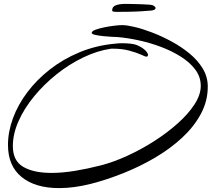

<svg xmlns="http://www.w3.org/2000/svg" viewBox="-20 -837 1087 986"><path d="M284 129Q161 129 91 72Q21 15 21 -93Q21 -160 46.5 -229.5Q72 -299 120.5 -363.5Q169 -428 237 -481Q305 -534 389.5 -569Q474 -604 573 -613Q581 -614 590 -614.5Q599 -615 609 -615Q632 -615 652.5 -612.5Q673 -610 684 -605Q713 -592 726.5 -578Q740 -564 740 -555Q740 -546 730 -546Q727 -546 704 -556.5Q681 -567 644 -577Q607 -587 561 -587H551Q480 -577 407.5 -542Q335 -507 270.5 -455.5Q206 -404 155 -342Q104 -280 75 -214.5Q46 -149 46 -87Q46 -11 99.5 20Q153 51 244 51Q300 51 364.5 40.5Q429 30 495 13Q562 -4 634 -37Q706 -70 773 -113Q840 -156 894 -204.5Q948 -253 979.5 -302Q1011 -351 1011 -396Q1011 -442 983 -479.5Q955 -517 908 -546.5Q861 -576 804.5 -597Q748 -618 689.5 -630.5Q631 -643 580 -647Q574 -647 553.5 -648Q533 -649 509.5 -651.5Q486 -654 468.5 -658Q451 -662 451 -668Q451 -677 469.5 -684Q488 -691 514.5 -696.5Q541 -702 567 -705Q593 -708 608 -708Q631 -708 671.5 -698.5Q712 -689 761.5 -670Q811 -651 861 -624Q911 -597 953.5 -562Q996 -527 1021.5 -484.5Q1047 -442 1047 -392Q1047 -318 1011.5 -252Q976 -186 915 -129.5Q854 -73 776.5 -27.5Q699 18 614 52Q529 86 447 107Q360 129 284 129ZM576 -776Q575 -776 565.5 -777Q556 -778 556 -783Q556 -799 567.5 -806Q579 -813 594.5 -815Q610 -817 621 -817Q634 -817 660 -816.5Q686 -816 711.5 -815Q737 -814 747 -813Q764 -812 771.5 -806Q779 -800 779 -796Q779 -786 759 -783Q739 -781 705 -779Q671 -777 635.5 -776.5Q600 -776 576 -776Z"/></svg>

Font: Comforter
Style: Regular
Weight: 400
Designer: Robert E. Leuschke
Foundry: Robert E. Leuschke
Version: Version 1.013; ttfautohint (v1.8.3)